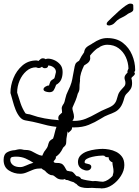

<svg xmlns="http://www.w3.org/2000/svg" viewBox="-23 -898 769 1064"><path d="M541 146Q540 146 538 146Q536 146 532 145Q522 145 510.5 144.5Q499 144 487 143Q481 143 475 143.5Q469 144 462 144Q444 144 427.5 139.5Q411 135 401 122Q397 120 393 117.5Q389 115 386 112Q377 110 368.5 106.5Q360 103 352 100Q348 100 344.5 99.5Q341 99 337 95L336 94L334 95Q332 96 329.5 96.5Q327 97 322 97Q300 97 287 85Q274 73 266 73Q256 73 245 65.5Q234 58 226 48Q223 46 220 44.5Q217 43 214 41L206 35Q203 36 200 36Q197 36 195 36Q177 36 159.5 43Q142 50 124.5 57.5Q107 65 89 65Q55 65 26 46.5Q-3 28 -3 -12Q-3 -43 16.5 -54Q36 -65 61 -66Q62 -67 64 -67Q69 -68 75 -69.5Q81 -71 85 -71Q97 -71 103 -69Q109 -67 119 -67Q138 -67 152.5 -60Q167 -53 181 -45Q195 -37 211 -35Q215 -44 219 -52Q223 -60 227 -64Q240 -80 242.5 -91Q245 -102 249 -111Q253 -120 271 -130Q276 -143 280 -161Q284 -179 290 -195Q262 -198 240.5 -203Q219 -208 191.5 -215.5Q164 -223 117 -231Q99 -234 85.5 -251Q72 -268 63 -291Q54 -314 48 -337Q42 -360 37 -376Q35 -380 35 -385Q35 -424 51.5 -465Q68 -506 100.5 -534.5Q133 -563 179 -563Q182 -563 185 -562Q188 -561 190 -560L193 -563Q198 -568 203 -571.5Q208 -575 215 -575Q223 -575 230 -570Q236 -573 243 -573Q259 -573 277.5 -565Q296 -557 310 -541Q324 -525 324 -499Q324 -475 316 -457Q308 -439 288 -428Q282 -410 275 -398.5Q268 -387 251 -387Q248 -387 244.5 -387.5Q241 -388 236 -389Q218 -393 218 -403Q218 -411 229 -418Q240 -425 249 -424V-426Q255 -445 258 -449Q261 -453 277 -463Q279 -465 281 -473.5Q283 -482 285 -490Q287 -498 287 -499Q287 -515 273.5 -525Q260 -535 244 -535Q243 -520 226 -520Q215 -520 210 -528Q207 -526 202 -523.5Q197 -521 191 -521Q187 -521 183.5 -522.5Q180 -524 177 -525Q147 -525 123 -504Q99 -483 85.5 -451Q72 -419 72 -385Q81 -355 91 -325.5Q101 -296 118 -270Q125 -266 133.5 -265.5Q142 -265 149 -262Q185 -249 224 -242Q263 -235 303 -232Q300 -237 300 -243Q300 -255 307 -261Q314 -267 321 -274Q321 -282 320 -288Q319 -294 319 -298Q319 -303 321.5 -309Q324 -315 331 -325Q334 -329 339 -352Q344 -375 353 -392Q368 -422 373 -440.5Q378 -459 381 -478.5Q384 -498 391 -531Q394 -545 400.5 -551Q407 -557 415 -561Q427 -586 443 -608Q445 -623 453 -632.5Q461 -642 486 -655Q488 -657 490 -658Q492 -659 494 -660Q511 -672 530.5 -679.5Q550 -687 571 -687Q624 -687 658 -660.5Q692 -634 709 -593.5Q726 -553 726 -512V-510Q726 -508 725.5 -505.5Q725 -503 721 -499L725 -489Q722 -481 714.5 -475.5Q707 -470 705 -465Q707 -458 708 -451.5Q709 -445 709 -438Q709 -416 700 -403Q691 -390 680.5 -380.5Q670 -371 666 -356Q657 -321 644 -303.5Q631 -286 614 -277.5Q597 -269 577.5 -262Q558 -255 535 -240Q503 -220 468.5 -206Q434 -192 388 -192H376V-189Q376 -180 368.5 -173.5Q361 -167 355 -161Q355 -163 354.5 -163.5Q354 -164 355 -165Q352 -168 352 -171Q346 -140 345 -129Q344 -118 344 -110Q344 -99 339.5 -93Q335 -87 327 -80Q317 -59 307.5 -48Q298 -37 286 -29Q287 -28 287 -25Q287 -21 283 -15Q279 -9 274 -4L276 1Q282 6 293 5Q304 4 316.5 8.5Q329 13 341 37Q343 40 344.5 43Q346 46 348 48Q365 52 372.5 52.5Q380 53 393 69L397 74Q400 75 401 78Q419 78 427 93Q441 98 458 101Q475 104 491 106Q494 106 497.5 105.5Q501 105 504 105Q508 105 516 106Q524 107 531 108Q535 108 538.5 108.5Q542 109 545 109H549Q562 107 576 98Q590 89 601 77Q601 74 603 68Q606 60 606 51Q606 39 603 25.5Q600 12 600 1Q591 -1 584 -10Q579 -16 579 -26V-27H570Q561 -27 555 -35Q553 -35 550.5 -35.5Q548 -36 546 -36Q539 -36 523 -34.5Q507 -33 489 -29Q471 -25 458.5 -18Q446 -11 446 0Q446 2 446.5 3.5Q447 5 447 5Q452 8 457 8.5Q462 9 467 11Q483 14 483 27Q483 34 476.5 40.5Q470 47 458 47Q447 47 431 39Q409 26 409 0Q409 -23 424 -37.5Q439 -52 461 -59.5Q483 -67 506.5 -70Q530 -73 546 -73Q561 -73 581.5 -69.5Q602 -66 621 -56.5Q640 -47 653 -29.5Q666 -12 666 17Q666 47 647 77Q628 107 599.5 126.5Q571 146 541 146ZM388 -228Q423 -228 452.5 -240Q482 -252 510.5 -268.5Q539 -285 569 -297Q597 -308 608 -319.5Q619 -331 623 -344.5Q627 -358 631.5 -372.5Q636 -387 651 -403Q659 -411 665.5 -419Q672 -427 672 -438Q672 -447 669.5 -453.5Q667 -460 667 -467Q667 -473 670 -479Q673 -485 681 -493L684 -496Q683 -497 683 -500Q683 -505 685.5 -510Q688 -515 689 -518Q688 -552 674 -582Q660 -612 634 -631Q608 -650 571 -650Q553 -650 533 -640Q530 -638 527 -635.5Q524 -633 519 -631L515 -629Q494 -613 476 -590Q476 -586 476.5 -582Q477 -578 477 -573Q477 -566 471 -557Q465 -548 443 -535Q433 -515 426.5 -494.5Q420 -474 420 -455V-453Q422 -450 420 -447Q417 -427 417.5 -411Q418 -395 408 -379Q403 -359 395.5 -340.5Q388 -322 380 -305Q376 -298 381.5 -280.5Q387 -263 387 -252Q387 -238 378 -229ZM89 28Q103 28 122 19Q141 10 162 4Q141 -10 118 -20Q95 -30 66 -30Q56 -30 45 -28Q34 -26 34 -12Q34 5 48.5 16.5Q63 28 89 28ZM584 -757H581Q568 -757 568 -766Q568 -772 575 -779Q582 -786 598.5 -802Q615 -818 634.5 -835.5Q654 -853 671.5 -865.5Q689 -878 698 -878Q715 -878 715.5 -868.5Q716 -859 716 -847Q716 -837 706 -831.5Q696 -826 687 -822Q677 -814 664.5 -807Q652 -800 639 -794Q625 -786 614 -773Q603 -760 584 -757Z"/></svg>

Font: Are You Serious
Style: Regular
Weight: 400
Designer: Robert E. Leuschke
Foundry: Robert E. Leuschke
Version: Version 1.100